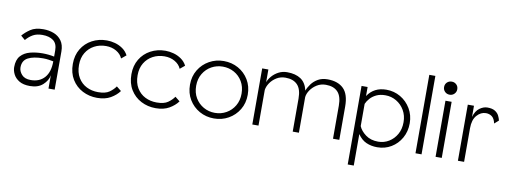

<svg xmlns="http://www.w3.org/2000/svg" viewBox="-66 -1031 4215 1591"><g transform="rotate(10 2041.5 -235.5)"><path d="M195 6Q139 6 105 -14.5Q71 -35 55.5 -65.5Q40 -96 40 -126Q40 -188 70 -221Q100 -254 148.5 -266.5Q197 -279 253 -279Q303 -279 351 -269V-320Q351 -378 317 -403.5Q283 -429 225 -429Q178 -429 146 -411Q114 -393 88 -362L52 -393Q77 -423 117 -450Q157 -477 225 -477Q272 -477 312.5 -461.5Q353 -446 378 -411.5Q403 -377 403 -321V0H351V-112Q343 -66 303 -30Q263 6 195 6ZM193 -44Q267 -44 309 -91.5Q351 -139 351 -229Q336 -232 312.5 -235.5Q289 -239 264 -239Q184 -239 138 -215Q92 -191 92 -133Q92 -101 117 -72.5Q142 -44 193 -44Z M760 6Q693 6 637 -23Q581 -52 547.5 -106.5Q514 -161 514 -237Q514 -309 546.5 -363Q579 -417 635 -447Q691 -477 760 -477Q793 -477 828 -467.5Q863 -458 893 -437Q923 -416 940 -383L900 -350Q885 -386 847 -408Q809 -430 760 -430Q706 -430 662 -406.5Q618 -383 592 -340Q566 -297 566 -237Q566 -174 592.5 -130Q619 -86 663 -64Q707 -42 760 -42Q822 -42 854.5 -65Q887 -88 906 -116L946 -84Q919 -47 873 -20.5Q827 6 760 6Z M1253 6Q1186 6 1130 -23Q1074 -52 1040.5 -106.5Q1007 -161 1007 -237Q1007 -309 1039.5 -363Q1072 -417 1128 -447Q1184 -477 1253 -477Q1286 -477 1321 -467.5Q1356 -458 1386 -437Q1416 -416 1433 -383L1393 -350Q1378 -386 1340 -408Q1302 -430 1253 -430Q1199 -430 1155 -406.5Q1111 -383 1085 -340Q1059 -297 1059 -237Q1059 -174 1085.5 -130Q1112 -86 1156 -64Q1200 -42 1253 -42Q1315 -42 1347.5 -65Q1380 -88 1399 -116L1439 -84Q1412 -47 1366 -20.5Q1320 6 1253 6Z M1743 6Q1676 6 1621 -25Q1566 -56 1533 -110.5Q1500 -165 1500 -236Q1500 -306 1533 -360.5Q1566 -415 1621.5 -446Q1677 -477 1743 -477Q1810 -477 1865 -446.5Q1920 -416 1953 -361.5Q1986 -307 1986 -236Q1986 -165 1953 -110.5Q1920 -56 1865 -25Q1810 6 1743 6ZM1743 -41Q1795 -41 1838.5 -65.5Q1882 -90 1908 -134Q1934 -178 1934 -236Q1934 -294 1908 -338Q1882 -382 1838.5 -406Q1795 -430 1743 -430Q1692 -430 1648.5 -406Q1605 -382 1578.5 -338Q1552 -294 1552 -236Q1552 -177 1578 -133.5Q1604 -90 1647.5 -65.5Q1691 -41 1743 -41Z M2066 0V-472H2118V-365Q2127 -391 2149.5 -417Q2172 -443 2204.5 -460Q2237 -477 2276 -477Q2347 -477 2391 -447.5Q2435 -418 2450 -353Q2460 -381 2481.5 -410Q2503 -439 2536.5 -458Q2570 -477 2616 -477Q2703 -477 2750.5 -430.5Q2798 -384 2798 -280V0H2745V-278Q2745 -357 2710.5 -393.5Q2676 -430 2610 -430Q2568 -430 2535 -409.5Q2502 -389 2481.5 -359Q2461 -329 2458 -300V0H2406V-278Q2406 -357 2371 -393.5Q2336 -430 2270 -430Q2228 -430 2195 -409.5Q2162 -389 2142 -359Q2122 -329 2118 -300V0Z M2902 189V-472H2953V-396Q3007 -477 3111 -477Q3176 -477 3230 -445.5Q3284 -414 3316.5 -359Q3349 -304 3349 -236Q3349 -167 3318 -112Q3287 -57 3234.5 -25.5Q3182 6 3117 6Q3066 6 3024.5 -12.5Q2983 -31 2953 -76V189ZM3117 -41Q3166 -41 3207 -66Q3248 -91 3272.5 -134.5Q3297 -178 3297 -236Q3297 -292 3271.5 -336Q3246 -380 3203.5 -405Q3161 -430 3111 -430Q3067 -430 3035.5 -415Q3004 -400 2983.5 -377Q2963 -354 2953 -330V-143Q2969 -104 3011.5 -72.5Q3054 -41 3117 -41Z M3439 0V-660H3490V0Z M3608 0V-472H3660V0ZM3633 -527Q3609 -527 3593 -543Q3577 -559 3577 -582Q3577 -606 3593 -621.5Q3609 -637 3633 -637Q3656 -637 3672 -621.5Q3688 -606 3688 -582Q3688 -559 3672 -543Q3656 -527 3633 -527Z M3796 0V-472H3848V-378Q3863 -430 3895.5 -453.5Q3928 -477 3961 -477Q4002 -477 4025 -462.5Q4048 -448 4058.5 -427Q4069 -406 4073 -387L4038 -356Q4029 -397 4007.5 -413Q3986 -429 3957 -429Q3914 -429 3881 -391.5Q3848 -354 3848 -283V0Z"/></g></svg>

Font: Lil Grotesk Light
Style: Regular
Weight: 300
Designer: Bastien Sozeau
Foundry: NBR — Bastien Sozeau
Version: Version 3.003; ttfautohint (v1.8.4.7-5d5b);gftools[0.9.33]